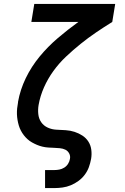

<svg xmlns="http://www.w3.org/2000/svg" viewBox="-20 -755 640 980"><path d="M210 205V113H257Q270 113 283 110.5Q296 108 308 100.5Q320 93 327.5 81Q335 69 337 56Q340 41 333 28Q326 15 313.5 9Q301 3 286 1.5Q271 0 256 -0.5Q241 -1 226 -2Q211 -3 196.5 -6.5Q182 -10 169 -15.5Q156 -21 143.5 -28Q131 -35 120.5 -44.5Q110 -54 101.5 -65Q93 -76 86.5 -88.5Q80 -101 76 -114.5Q72 -128 69.5 -142.5Q67 -157 66.5 -172Q66 -187 67.5 -202Q69 -217 72 -232Q72 -233 72 -233.5Q72 -234 72 -235Q83 -297 111.5 -356Q140 -415 182 -466Q224 -517 275 -560.5Q326 -604 380 -643H140L155 -735H568L553 -643Q511 -617 470.5 -589.5Q430 -562 391.5 -531Q353 -500 317 -466Q281 -432 252.5 -392.5Q224 -353 204.5 -309Q185 -265 177 -219Q173 -196 175.5 -172.5Q178 -149 190.5 -131Q203 -113 224 -103.5Q245 -94 268.5 -93Q292 -92 315.5 -90.5Q339 -89 360.5 -82Q382 -75 400.5 -63Q419 -51 431 -32.5Q443 -14 446 9.5Q449 33 445 56Q441 78 433.5 98.5Q426 119 412.5 137Q399 155 380.5 168.5Q362 182 341.5 190.5Q321 199 299.5 202Q278 205 257 205Z"/></svg>

Font: Iosevka Curly Slab SmBdEx
Style: Italic
Weight: 600
Width: 7
Italic angle: -9°
Monospace: yes
Designer: Belleve Invis
Foundry: Belleve Invis
Version: Version 11.1.0; ttfautohint (v1.8.3)